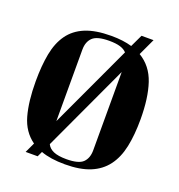

<svg xmlns="http://www.w3.org/2000/svg" viewBox="-151 -904 1034 1110"><g transform="rotate(20 366.5 -349.0)"><path d="M204 81H130L159 19Q93 -28 69 -113.5Q45 -199 45 -323Q45 -419 59 -492.5Q73 -566 109 -616.5Q145 -667 207.5 -693Q270 -719 367 -719Q404 -719 435.5 -715Q467 -711 494 -703L530 -779H604L556 -676Q631 -631 660.5 -542.5Q690 -454 690 -323Q690 -227 674.5 -153.5Q659 -80 621.5 -30Q584 20 522 45.5Q460 71 367 71Q278 71 219 49ZM236 -147 473 -656Q459 -672 433 -680Q407 -688 365 -688Q291 -688 263.5 -661.5Q236 -635 236 -587ZM246 -9Q257 15 285.5 27.5Q314 40 365 40Q440 40 467 13.5Q494 -13 494 -61V-543Z"/></g></svg>

Font: Cafe24 ClassicType
Style: Regular
Weight: 400
Designer: Cafe24 thkim, hmlim, mnelim & 4IR
Foundry: Cafe24
Version: Version 1.000